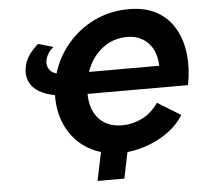

<svg xmlns="http://www.w3.org/2000/svg" viewBox="-57 -774 1022 969"><g transform="rotate(-5 454.0 -289.0)"><path d="M398 136 428 -8Q362 -28 315 -72.5Q268 -117 244 -179.5Q220 -242 222 -314Q143 -330 110.5 -368.5Q78 -407 86 -461Q90 -492 107.5 -520.5Q125 -549 159 -579L236 -557Q215 -541 204 -520Q193 -499 193 -479Q193 -460 204.5 -444.5Q216 -429 239 -422Q264 -505 320 -571Q376 -637 455.5 -675.5Q535 -714 631 -714Q715 -714 772.5 -681.5Q830 -649 862.5 -592Q895 -535 903 -461.5Q911 -388 895 -306H786H386Q387 -225 429.5 -179Q472 -133 548 -133Q599 -133 647.5 -156.5Q696 -180 731 -231L848 -159Q820 -113 774 -78.5Q728 -44 672.5 -23Q617 -2 561 4L534 136ZM610 -575Q537 -575 482.5 -531.5Q428 -488 403 -416H759Q756 -493 714.5 -534Q673 -575 610 -575Z"/></g></svg>

Font: Raleway ExtraBold
Style: Italic
Weight: 800
Italic angle: -12°
Designer: Matt McInerney, Pablo Impallari, Rodrigo Fuenzalida
Foundry: Matt McInerney, Pablo Impallari, Rodrigo Fuenzalida
Version: Version 4.026